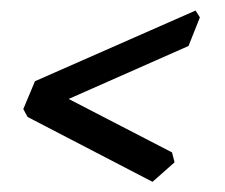

<svg xmlns="http://www.w3.org/2000/svg" viewBox="-20 -449 433 370"><path d="M273.9 -98.6 33.2 -223.6 24.9 -238.8 47.4 -292.5 356.9 -428.7 365.2 -415.5 343.3 -360.4 112.3 -258.3 311.5 -155.3 316.4 -136.2Z"/></svg>

Font: Kelvinch
Style: Italic
Weight: 400
Italic angle: -10°
Designer: Paul James Miller
Foundry: High-Logic / Made with FontCreator
Version: Version 3.40;July 22, 2017;FontCreator 11.0.0.2388 64-bit